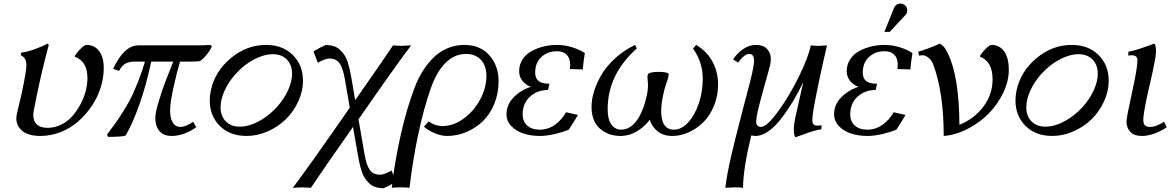

<svg xmlns="http://www.w3.org/2000/svg" viewBox="-20 -734 6356 1040"><path d="M198.7 2.4Q134.8 2.4 101.6 -24.4Q68.4 -51.3 68.4 -92.8Q68.4 -102.1 70.8 -115.2Q76.2 -139.2 83.7 -170.2Q91.3 -201.2 96.7 -224.6Q123 -347.2 123 -382.3Q123 -421.4 92.3 -434.6L95.2 -449.2Q125 -452.1 165.5 -466.6Q206.1 -481 238.8 -498L244.1 -490.7Q198.2 -321.3 163.1 -135.7Q160.2 -122.1 160.2 -109.9Q160.2 -76.2 180.7 -58.8Q201.2 -41.5 237.3 -41.5Q276.9 -41.5 312.3 -59.3Q347.7 -77.1 372.8 -106Q397.9 -134.8 416.7 -170.4Q435.5 -206.1 444.6 -242.4Q453.6 -278.8 453.6 -311.5Q453.6 -401.4 385.3 -426.8L387.2 -434.6Q397.9 -451.7 418 -471.2Q438 -490.7 448.7 -490.7Q490.7 -490.7 516.4 -458.3Q542 -425.8 542 -365.7Q542 -313 525.1 -259.5Q508.3 -206.1 476.8 -159.4Q445.3 -112.8 403.8 -76.4Q362.3 -40 308.8 -18.8Q255.4 2.4 198.7 2.4Z M765.1 -400.4H711.9Q679.2 -400.4 659.4 -389.4Q639.6 -378.4 625 -350.1L592.8 -360.8Q651.4 -488.3 730.5 -488.3H1036.1Q1087.4 -488.3 1120.1 -490.7L1127.9 -481.9Q1100.1 -429.2 1064.9 -403.8Q1049.3 -400.4 1017.6 -400.4H955.1Q937.5 -341.8 919.4 -258.8Q901.4 -175.8 901.4 -136.2Q901.4 -93.3 915.8 -69.8Q930.2 -46.4 958.5 -46.4Q984.4 -46.4 1026.4 -74.2L1043 -44.9Q1015.1 -24.4 979.7 -11Q944.3 2.4 910.2 2.4Q865.7 2.4 843.5 -24.2Q821.3 -50.8 821.3 -94.7Q821.3 -123.5 839.4 -183.6Q857.4 -243.7 873.5 -285.6Q889.6 -327.6 918.5 -400.4H799.3Q771.5 -270 734.6 -166.7Q697.8 -63.5 660.6 0Q646.5 7.3 564.9 7.3L559.6 -4.9Q562.5 -8.8 587.4 -42.5Q612.3 -76.2 622.6 -91.3Q632.8 -106.4 656.7 -145.5Q680.7 -184.6 695.8 -216.8Q710.9 -249 730.5 -298.3Q750 -347.7 765.1 -400.4Z M1122.1 -244.1Q1144 -347.2 1230 -418.9Q1315.9 -490.7 1420.9 -490.7Q1511.2 -490.7 1566.2 -436Q1621.1 -381.3 1621.1 -297.4Q1621.1 -239.3 1595.2 -183.6Q1569.3 -127.9 1527.6 -87.4Q1485.8 -46.9 1429.7 -22.2Q1373.5 2.4 1315.9 2.4Q1225.6 2.4 1170.9 -51.8Q1116.2 -106 1116.2 -189.9Q1116.2 -216.3 1122.1 -244.1ZM1257.8 -335Q1218.3 -291.5 1196.5 -243.2Q1174.8 -194.8 1174.8 -152.8Q1174.8 -105.5 1202.9 -76.7Q1231 -47.9 1278.8 -47.9Q1326.2 -47.9 1379.9 -75.9Q1433.6 -104 1479 -153.3Q1518.6 -197.3 1540.3 -245.1Q1562 -293 1562 -335Q1562 -382.3 1533.9 -411.4Q1505.9 -440.4 1458 -440.4Q1410.6 -440.4 1356.7 -412.4Q1302.7 -384.3 1257.8 -335Z M1744.1 -490.2Q1769 -490.2 1788.8 -483.6Q1808.6 -477.1 1822.5 -463.4Q1836.4 -449.7 1846.4 -434.6Q1856.4 -419.4 1863.8 -396Q1871.1 -372.6 1875.2 -353.5Q1879.4 -334.5 1884.3 -306.6L1903.8 -191.4Q2036.1 -379.4 2108.9 -488.3Q2139.6 -485.8 2154.8 -485.8Q2171.4 -485.8 2207 -488.3Q2133.8 -392.6 1921.9 -87.9L1954.6 102.1Q1964.8 161.6 1983.4 187Q2002 212.4 2038.6 212.4Q2060.5 212.4 2101.1 189.5L2124 251Q2084.5 274.9 2058.1 285.6Q2033.2 285.6 2013.4 279.1Q1993.7 272.5 1979.7 258.8Q1965.8 245.1 1955.8 230Q1945.8 214.8 1938.5 191.4Q1931.2 168 1927 148.9Q1922.9 129.9 1918 102.1L1892.1 -46.4Q1725.6 190.4 1664.1 283.2Q1633.3 280.8 1618.2 280.8Q1601.1 280.8 1565.9 283.2Q1639.6 187.5 1874.5 -150.4L1847.7 -306.6Q1837.4 -366.2 1818.8 -391.6Q1800.3 -417 1763.7 -417Q1741.7 -417 1701.2 -394L1678.2 -455.6Q1717.8 -479.5 1744.1 -490.2Z M2276.4 -47.9 2302.7 -77.1Q2313.5 -66.4 2334.5 -58.8Q2355.5 -51.3 2377.4 -51.3Q2436 -51.3 2491.5 -91.6Q2546.9 -131.8 2580.8 -195.1Q2614.7 -258.3 2614.7 -323.2Q2614.7 -377.9 2585 -409.9Q2555.2 -441.9 2504.4 -441.9Q2443.4 -441.9 2395.3 -395.5Q2347.2 -349.1 2315.9 -262.2Q2274.9 -147.5 2244.9 -4.2Q2214.8 139.2 2198.2 283.2Q2174.8 280.8 2156.7 280.8Q2123.5 280.8 2102.1 283.2Q2114.7 159.7 2148.2 7.8Q2181.6 -144 2226.1 -259.8Q2244.6 -308.6 2269.5 -348.6Q2294.4 -388.7 2327.4 -421.4Q2360.4 -454.1 2403.3 -472.4Q2446.3 -490.7 2495.1 -490.7Q2581.5 -490.7 2631.1 -434.1Q2680.7 -377.4 2680.7 -293.9Q2680.7 -227.5 2657.2 -170.9Q2633.8 -114.3 2594.7 -76.9Q2555.7 -39.6 2505.6 -18.6Q2455.6 2.4 2401.9 2.4Q2369.1 2.4 2333.5 -12.9Q2297.9 -28.3 2276.4 -47.9Z M2855.5 -263.7Q2826.2 -274.9 2809.1 -297.1Q2792 -319.3 2792 -348.1Q2792 -384.8 2811 -413.3Q2830.1 -441.9 2861.1 -458.3Q2892.1 -474.6 2926.8 -482.7Q2961.4 -490.7 2997.6 -490.7Q3038.1 -490.7 3079.3 -478Q3120.6 -465.3 3147.9 -446.3Q3139.6 -396.5 3136.7 -357.9L3066.9 -359.9Q3068.4 -371.6 3068.4 -382.3Q3068.4 -418 3050 -437.3Q3031.7 -456.5 2996.1 -456.5Q2946.8 -456.5 2912.8 -425.5Q2878.9 -394.5 2878.9 -340.8Q2878.9 -280.8 2949.7 -280.8H2956.1L2948.7 -246.6Q2890.6 -246.6 2850.8 -210.4Q2811 -174.3 2811 -113.8Q2811 -76.2 2835.7 -54Q2860.4 -31.7 2902.3 -31.7Q2948.2 -31.7 2985.1 -57.6Q3022 -83.5 3046.4 -126L3110.4 -111.3Q3097.7 -87.9 3060.5 -31.2Q3029.8 -18.6 2985.6 -8.1Q2941.4 2.4 2904.3 2.4Q2856.9 2.4 2816.9 -10.3Q2776.9 -22.9 2750.2 -50.3Q2723.6 -77.6 2723.6 -115.2Q2723.6 -166.5 2761.7 -206.1Q2799.8 -245.6 2855.5 -263.7Z M3491.2 -334.5Q3505.4 -344.7 3546.4 -344.7Q3591.8 -344.7 3602.1 -334.5Q3602.1 -317.9 3590.8 -287.1Q3579.6 -256.3 3572.3 -220.7Q3561.5 -171.4 3561.5 -132.3Q3561.5 -31.7 3631.3 -31.7Q3671.4 -31.7 3707.5 -70.8Q3743.7 -109.9 3765.1 -173.6Q3786.6 -237.3 3786.6 -306.6Q3786.6 -397 3733.9 -471.2L3751 -490.7Q3811 -454.6 3840.3 -398.4Q3869.6 -342.3 3869.6 -277.8Q3869.6 -215.8 3847.9 -162.1Q3826.2 -108.4 3790.8 -73Q3755.4 -37.6 3711.2 -17.6Q3667 2.4 3621.6 2.4Q3571.3 2.4 3540.3 -24.2Q3509.3 -50.8 3499.5 -85.4Q3475.1 -50.8 3432.4 -24.2Q3389.6 2.4 3339.4 2.4Q3318.8 2.4 3298.6 -2Q3278.3 -6.3 3257.3 -17.8Q3236.3 -29.3 3220.2 -46.4Q3204.1 -63.5 3194.1 -91.3Q3184.1 -119.1 3184.1 -154.3Q3184.1 -196.3 3198.5 -241.9Q3212.9 -287.6 3240.5 -333.3Q3268.1 -378.9 3314.7 -420.7Q3361.3 -462.4 3419.9 -490.7L3429.2 -471.2Q3271.5 -331.1 3271.5 -143.1Q3271.5 -86.9 3291.7 -59.3Q3312 -31.7 3344.2 -31.7Q3393.1 -31.7 3429.2 -81.5Q3465.3 -131.3 3484.4 -220.7Q3490.2 -249.5 3490.2 -272.5Q3490.2 -283.7 3488.5 -298.3Q3486.8 -313 3486.8 -317.4Q3486.8 -325.7 3491.2 -334.5Z M4288.1 9.8Q4279.8 -2 4279.8 -29.3Q4279.3 -56.2 4288.6 -100.1Q4295.9 -136.2 4312.3 -206.1Q4328.6 -275.9 4331.5 -290Q4304.2 -232.9 4274.4 -183.6Q4244.6 -134.3 4211.2 -91.1Q4177.7 -47.9 4141.8 -22.7Q4106 2.4 4073.7 2.4Q4064 2.4 4049.3 -0.5Q4004.9 183.1 4004.9 283.2Q3984.9 280.8 3958.5 280.8L3908.7 283.2Q3917 214.8 3938.5 120.1Q3960 25.4 3999.8 -126Q4039.6 -277.3 4043.5 -293Q4064.5 -377 4064.5 -404.3Q4064.5 -441.9 4037.6 -441.9Q4034.2 -441.9 4030.5 -440.9Q4026.9 -439.9 4023.7 -438.7Q4020.5 -437.5 4016.8 -434.8Q4013.2 -432.1 4010.5 -430.4Q4007.8 -428.7 4003.9 -424.8Q4000 -420.9 3998.3 -419.2Q3996.6 -417.5 3992.7 -412.8Q3988.8 -408.2 3987.5 -406.7Q3986.3 -405.3 3982.4 -400.4Q3978.5 -395.5 3978 -395L3950.7 -412.6Q3971.7 -444.3 4004.4 -467.5Q4037.1 -490.7 4075.2 -490.7Q4114.7 -490.7 4135 -468.8Q4155.3 -446.8 4155.3 -416Q4155.3 -397 4150.9 -379.4Q4143.1 -347.7 4122.8 -276.6Q4102.5 -205.6 4089.4 -152.6Q4076.2 -99.6 4076.2 -74.2Q4076.2 -60.5 4083.3 -53.5Q4090.3 -46.4 4101.6 -46.4Q4133.3 -46.4 4194.3 -129.9Q4255.4 -213.4 4307.4 -319.3Q4359.4 -425.3 4371.6 -488.3Q4397.5 -485.4 4415 -485.4L4459.5 -488.3Q4415 -297.4 4388.2 -152.3Q4380.4 -109.4 4380.4 -80.6Q4380.4 -53.7 4407.2 -53.7Q4421.4 -53.7 4430.2 -55.7L4429.2 -34.2Q4404.8 -29.8 4382.6 -23.2Q4360.4 -16.6 4330.3 -5.4Q4300.3 5.9 4288.1 9.8Z M4799.3 -561.5H4770.5L4822.8 -691.4Q4825.7 -698.7 4831.1 -704.1Q4841.3 -714.4 4856.9 -714.4Q4873 -714.4 4883.5 -704.1Q4894 -693.8 4894 -678.2Q4894 -662.1 4885.7 -653.8ZM4629.9 -263.7Q4574.2 -245.6 4536.1 -206.1Q4498 -166.5 4498 -115.2Q4498 -77.6 4524.7 -50.3Q4551.3 -22.9 4591.3 -10.3Q4631.3 2.4 4678.7 2.4Q4715.8 2.4 4760 -8.1Q4804.2 -18.6 4835 -31.2Q4872.1 -87.9 4884.8 -111.3L4820.8 -126Q4796.4 -83.5 4759.5 -57.6Q4722.7 -31.7 4676.8 -31.7Q4634.8 -31.7 4610.1 -54Q4585.4 -76.2 4585.4 -113.8Q4585.4 -174.3 4625.2 -210.4Q4665 -246.6 4723.1 -246.6L4730.5 -280.8H4724.1Q4653.3 -280.8 4653.3 -340.8Q4653.3 -394.5 4687.3 -425.5Q4721.2 -456.5 4770.5 -456.5Q4806.2 -456.5 4824.5 -437.3Q4842.8 -418 4842.8 -382.3Q4842.8 -371.6 4841.3 -359.9L4911.1 -357.9Q4914.1 -396.5 4922.4 -446.3Q4895 -465.3 4853.8 -478Q4812.5 -490.7 4772 -490.7Q4735.8 -490.7 4701.2 -482.7Q4666.5 -474.6 4635.5 -458.3Q4604.5 -441.9 4585.4 -413.3Q4566.4 -384.8 4566.4 -348.1Q4566.4 -319.3 4583.5 -297.1Q4600.6 -274.9 4629.9 -263.7Z M5091.8 2.4Q5091.8 -233.9 5034.2 -387.2Q5026.4 -407.7 5009.5 -421.1Q4992.7 -434.6 4977.1 -434.6Q4966.8 -434.6 4958 -432.6L4953.6 -454.1Q4996.6 -465.3 5071.8 -498Q5085.9 -488.3 5094.5 -478Q5103 -467.8 5113.8 -445.8Q5175.3 -321.3 5176.8 -58.1Q5256.3 -89.8 5306.4 -155.8Q5356.4 -221.7 5356.4 -304.7Q5356.4 -401.4 5288.1 -426.8L5290 -434.6Q5301.3 -451.7 5320.8 -471.2Q5340.3 -490.7 5351.1 -490.7Q5393.6 -490.7 5418.9 -456.3Q5444.3 -421.9 5444.3 -354Q5444.3 -294.4 5414.6 -232.2Q5384.8 -169.9 5336.7 -120.4Q5288.6 -70.8 5223.4 -36.9Q5158.2 -2.9 5091.8 2.4Z M5486.3 -244.1Q5508.3 -347.2 5594.2 -418.9Q5680.2 -490.7 5785.2 -490.7Q5875.5 -490.7 5930.4 -436Q5985.4 -381.3 5985.4 -297.4Q5985.4 -239.3 5959.5 -183.6Q5933.6 -127.9 5891.8 -87.4Q5850.1 -46.9 5793.9 -22.2Q5737.8 2.4 5680.2 2.4Q5589.8 2.4 5535.2 -51.8Q5480.5 -106 5480.5 -189.9Q5480.5 -216.3 5486.3 -244.1ZM5622.1 -335Q5582.5 -291.5 5560.8 -243.2Q5539.1 -194.8 5539.1 -152.8Q5539.1 -105.5 5567.1 -76.7Q5595.2 -47.9 5643.1 -47.9Q5690.4 -47.9 5744.1 -75.9Q5797.9 -104 5843.3 -153.3Q5882.8 -197.3 5904.5 -245.1Q5926.3 -293 5926.3 -335Q5926.3 -382.3 5898.2 -411.4Q5870.1 -440.4 5822.3 -440.4Q5774.9 -440.4 5720.9 -412.4Q5667 -384.3 5622.1 -335Z M6285.2 -74.2 6299.8 -44.9Q6270.5 -24.4 6234.4 -11Q6198.2 2.4 6164.1 2.4Q6124.5 2.4 6103.3 -18.8Q6082 -40 6082 -75.7Q6082 -98.6 6111.6 -231.9Q6141.1 -365.2 6141.1 -406.2Q6141.1 -434.6 6111.8 -434.6Q6099.1 -434.6 6091.3 -432.6L6092.3 -454.1Q6113.8 -458 6136.2 -464.6Q6158.7 -471.2 6190.9 -482.9Q6223.1 -494.6 6233.4 -498Q6241.7 -486.8 6241.7 -454.1Q6241.7 -420.4 6207.3 -273.7Q6172.9 -127 6172.9 -84Q6172.9 -63.5 6181.9 -54.9Q6190.9 -46.4 6211.4 -46.4Q6241.2 -46.4 6285.2 -74.2Z"/></svg>

Font: Flanker
Style: Italic
Weight: 400
Italic angle: -12°
Designer: Flanker
Version: Version 2.027